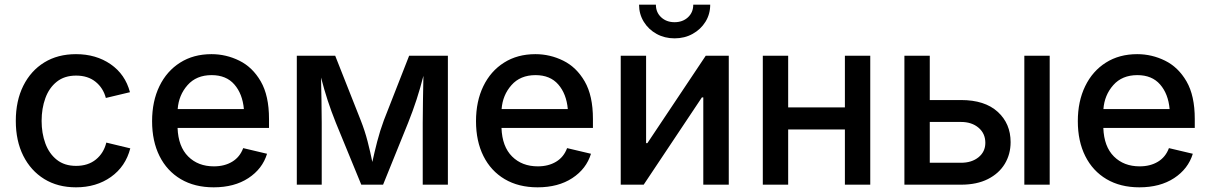

<svg xmlns="http://www.w3.org/2000/svg" viewBox="-20 -782 5124 813"><path d="M301.8 11.2Q224.6 11.2 167.5 -23.9Q110.4 -59.1 78.6 -122.3Q46.9 -185.5 46.9 -270Q46.9 -355 78.6 -418.7Q110.4 -482.4 167.5 -517.6Q224.6 -552.7 301.8 -552.7Q386.7 -552.7 448.5 -510Q510.3 -467.3 530.3 -391.6L428.2 -367.2Q417 -409.7 384.5 -435.8Q352.1 -461.9 302.2 -461.9Q252.9 -461.9 220.5 -436Q188 -410.2 172.1 -366.5Q156.2 -322.8 156.2 -270Q156.2 -217.8 172.1 -174.6Q188 -131.3 220.5 -105.5Q252.9 -79.6 302.2 -79.6Q353 -79.6 386.2 -106.7Q419.4 -133.8 430.2 -178.2L531.7 -153.8Q511.7 -76.7 449.7 -32.7Q387.7 11.2 301.8 11.2Z M884.8 11.2Q804.2 11.2 745.6 -23.4Q687 -58.1 655.5 -121.1Q624 -184.1 624 -269Q624 -353 655 -417Q686 -481 742.7 -516.8Q799.3 -552.7 875.5 -552.7Q937.5 -552.7 993.4 -525.1Q1049.3 -497.6 1084.2 -437.3Q1119.1 -377 1119.1 -278.3V-240.2H731.9Q734.9 -161.1 776.9 -119.4Q818.8 -77.6 885.7 -77.6Q930.7 -77.6 963.1 -97.2Q995.6 -116.7 1009.8 -154.8L1110.8 -130.9Q1091.3 -66.9 1031.7 -27.8Q972.2 11.2 884.8 11.2ZM732.4 -320.3H1012.7Q1006.8 -384.8 972.4 -424.3Q938 -463.9 876 -463.9Q811.5 -463.9 774.2 -421.6Q736.8 -379.4 732.4 -320.3Z M1236.8 0V-545.9H1399.4L1507.3 -272.9Q1524.9 -228.5 1536.6 -183.1Q1548.3 -137.7 1556.6 -96.2Q1565.4 -136.7 1577.1 -182.4Q1588.9 -228 1605.5 -272.9L1712.4 -545.9H1876.5V0H1770V-261.7Q1770 -305.7 1771 -357.4Q1772 -409.2 1772.9 -460.9Q1759.3 -407.7 1743.9 -360.4Q1728.5 -313 1708 -261.7L1602.1 0H1509.8L1402.3 -261.7Q1382.3 -311.5 1367.4 -357.2Q1352.5 -402.8 1339.4 -453.6Q1340.3 -406.2 1341.3 -355.2Q1342.3 -304.2 1342.3 -261.7V0Z M2256.3 11.2Q2175.8 11.2 2117.2 -23.4Q2058.6 -58.1 2027.1 -121.1Q1995.6 -184.1 1995.6 -269Q1995.6 -353 2026.6 -417Q2057.6 -481 2114.3 -516.8Q2170.9 -552.7 2247.1 -552.7Q2309.1 -552.7 2365 -525.1Q2420.9 -497.6 2455.8 -437.3Q2490.7 -377 2490.7 -278.3V-240.2H2103.5Q2106.4 -161.1 2148.4 -119.4Q2190.4 -77.6 2257.3 -77.6Q2302.2 -77.6 2334.7 -97.2Q2367.2 -116.7 2381.3 -154.8L2482.4 -130.9Q2462.9 -66.9 2403.3 -27.8Q2343.8 11.2 2256.3 11.2ZM2104 -320.3H2384.3Q2378.4 -384.8 2344 -424.3Q2309.6 -463.9 2247.6 -463.9Q2183.1 -463.9 2145.8 -421.6Q2108.4 -379.4 2104 -320.3Z M3065.9 0H2958V-369.6H2952.1L2705.6 0H2608.4V-545.9H2715.8V-175.8H2721.2L2968.3 -545.9H3065.9ZM2836.4 -619.6Q2794.4 -619.6 2760.3 -638.4Q2726.1 -657.2 2706.1 -689.7Q2686 -722.2 2686 -762.2H2757.3Q2757.3 -729.5 2779.8 -708.7Q2802.2 -688 2836.4 -688Q2870.6 -688 2893.1 -708.7Q2915.5 -729.5 2915.5 -762.2H2987.3Q2987.3 -722.2 2967.3 -689.9Q2947.3 -657.7 2913.1 -638.7Q2878.9 -619.6 2836.4 -619.6Z M3317.4 -545.9V-327.1H3557.6V-545.9H3665V0H3557.6V-233.9H3317.4V0H3210V-545.9Z M3917 -358.4H4049.3Q4149.9 -358.4 4204.6 -308.6Q4259.3 -258.8 4259.3 -180.2Q4259.3 -128.9 4234.6 -88.1Q4210 -47.4 4163.1 -23.7Q4116.2 0 4049.3 0H3809.6V-545.9H3917ZM3917 -265.6V-92.8H4049.3Q4094.7 -92.8 4123.5 -116.2Q4152.3 -139.6 4152.3 -177.2Q4152.3 -216.8 4123.5 -241.2Q4094.7 -265.6 4049.3 -265.6ZM4317.4 0V-545.9H4424.8V0Z M4804.7 11.2Q4724.1 11.2 4665.5 -23.4Q4606.9 -58.1 4575.4 -121.1Q4543.9 -184.1 4543.9 -269Q4543.9 -353 4575 -417Q4606 -481 4662.6 -516.8Q4719.2 -552.7 4795.4 -552.7Q4857.4 -552.7 4913.3 -525.1Q4969.2 -497.6 5004.2 -437.3Q5039.1 -377 5039.1 -278.3V-240.2H4651.9Q4654.8 -161.1 4696.8 -119.4Q4738.8 -77.6 4805.7 -77.6Q4850.6 -77.6 4883.1 -97.2Q4915.5 -116.7 4929.7 -154.8L5030.8 -130.9Q5011.2 -66.9 4951.7 -27.8Q4892.1 11.2 4804.7 11.2ZM4652.3 -320.3H4932.6Q4926.8 -384.8 4892.3 -424.3Q4857.9 -463.9 4795.9 -463.9Q4731.4 -463.9 4694.1 -421.6Q4656.7 -379.4 4652.3 -320.3Z"/></svg>

Font: Inter Medium
Style: Regular
Weight: 500
Designer: Rasmus Andersson
Foundry: rsms
Version: Version 4.001;git-9221beed3